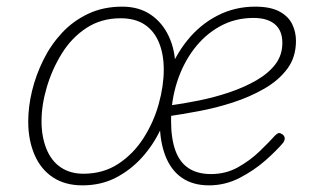

<svg xmlns="http://www.w3.org/2000/svg" viewBox="-20 -539 953 578"><path d="M228 19Q176 19 139.5 -5Q103 -29 84 -73Q65 -117 65 -173Q65 -218 76.5 -265.5Q88 -313 110.5 -358.5Q133 -404 166.5 -440Q200 -476 245.5 -497.5Q291 -519 348 -519Q398 -519 433.5 -495Q469 -471 488.5 -429Q508 -387 508 -334Q508 -291 496.5 -243Q485 -195 463 -148.5Q441 -102 407 -64.5Q373 -27 328.5 -4Q284 19 228 19ZM231 -16Q291 -16 336.5 -46Q382 -76 412.5 -124Q443 -172 458 -226.5Q473 -281 473 -329Q473 -376 458.5 -411Q444 -446 415.5 -465Q387 -484 343 -484Q285 -484 240.5 -455Q196 -426 166.5 -378.5Q137 -331 121 -277Q105 -223 105 -174Q105 -128 119.5 -91.5Q134 -55 162.5 -35.5Q191 -16 231 -16ZM609 19Q561 19 528 -3.5Q495 -26 478 -69.5Q461 -113 461 -172Q461 -244 483 -306.5Q505 -369 543.5 -417Q582 -465 634.5 -492Q687 -519 748 -519Q794 -519 821 -504.5Q848 -490 859.5 -466.5Q871 -443 871 -416Q871 -367 845 -332Q819 -297 775.5 -272Q732 -247 681 -230.5Q630 -214 579 -204.5Q528 -195 487 -189L488 -221Q532 -227 579 -236.5Q626 -246 670.5 -261Q715 -276 751.5 -297Q788 -318 809 -345.5Q830 -373 830 -410Q830 -447 807.5 -466Q785 -485 743 -485Q688 -485 642.5 -460Q597 -435 564 -391.5Q531 -348 513 -292Q495 -236 495 -175Q495 -122 508 -86Q521 -50 548 -32.5Q575 -15 615 -15Q660 -15 696.5 -35.5Q733 -56 761.5 -83.5Q790 -111 808 -131Q815 -138 819.5 -138.5Q824 -139 831 -134Q836 -130 837 -124Q838 -118 833 -110Q813 -86 779 -56Q745 -26 701.5 -3.5Q658 19 609 19Z"/></svg>

Font: Playwrite AU QLD Thin
Style: Regular
Weight: 250
Designer: Veronika Burian, José Scaglione
Foundry: TypeTogether
Version: Version 1.002